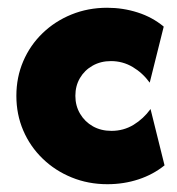

<svg xmlns="http://www.w3.org/2000/svg" viewBox="-20 -461 457 495"><path d="M256.9 13.9Q207.6 13.9 164.9 -3.5Q122.2 -20.8 89.9 -52.1Q57.6 -83.3 39.9 -124.7Q22.2 -166 22.2 -213.9Q22.2 -261.8 39.9 -303.1Q57.6 -344.4 89.6 -375.3Q121.5 -406.2 164.2 -423.6Q206.9 -441 256.2 -441Q297.2 -441 335.1 -428.8Q372.9 -416.7 402.1 -392.4L366 -247.9Q347.9 -272.9 322.2 -288.2Q296.5 -303.5 266 -303.5Q239.6 -303.5 218.8 -291.7Q197.9 -279.9 186.1 -259.7Q174.3 -239.6 174.3 -213.9Q174.3 -188.2 186.5 -167.7Q198.6 -147.2 219.4 -135.4Q240.3 -123.6 267.4 -123.6Q298.6 -123.6 324.3 -139.2Q350 -154.9 368.1 -179.9L404.2 -34.7Q375 -11.1 337.2 1.4Q299.3 13.9 256.9 13.9Z"/></svg>

Font: Afacad Flux ExtraBold
Style: Regular
Weight: 800
Designer: Kristian Moeller
Foundry: Dicotype
Version: Version 1.100